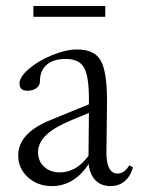

<svg xmlns="http://www.w3.org/2000/svg" viewBox="-20 -612 473 643"><path d="M91.8 -555.7V-591.8H332.5V-555.7ZM153.8 11.2Q106 11.2 73.5 -18.3Q41 -47.9 41 -91.3Q41 -166.5 149.9 -210.4L277.8 -262.7V-281.2Q277.8 -357.4 261.2 -386Q244.6 -414.6 200.2 -414.6Q158.7 -414.6 136.2 -395Q113.8 -375.5 113.8 -339.8Q113.8 -325.7 102.1 -316.9Q90.3 -308.1 71.8 -308.1Q45.4 -308.1 45.4 -332.5Q45.4 -354.5 77.1 -381.6Q108.9 -408.7 155 -427.5Q201.2 -446.3 238.3 -446.3Q295.9 -446.3 317.1 -409.7Q338.4 -373 338.4 -272.9Q338.4 -240.7 337.4 -181.4Q336.4 -122.1 336.4 -103Q335.9 -67.9 345.5 -49.3Q355 -30.8 373.5 -30.8Q396.5 -30.8 412.6 -58.1L425.3 -51.8Q417 -21.5 397.5 -5.1Q377.9 11.2 350.1 11.2Q318.8 11.2 299.8 -8.1Q280.8 -27.3 276.9 -62.5Q228 11.2 153.8 11.2ZM107.4 -102.1Q107.4 -72.3 127.9 -53.5Q148.4 -34.7 180.2 -34.7Q235.8 -34.7 276.4 -90.3L277.8 -233.9L221.2 -210.4Q162.1 -186 134.8 -159.9Q107.4 -133.8 107.4 -102.1Z"/></svg>

Font: Elstob Light
Style: Regular
Weight: 300
Designer: Peter S. Baker
Version: Version 1.015